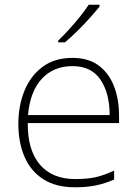

<svg xmlns="http://www.w3.org/2000/svg" viewBox="-20 -786 585 816"><path d="M288 -540Q356 -540 399.5 -507.5Q443 -475 464.5 -419.5Q486 -364 486 -294V-263H98Q97 -148 149.5 -86.5Q202 -25 300 -25Q349 -25 384.5 -32.5Q420 -40 465 -61V-23Q426 -6 387.5 2Q349 10 299 10Q218 10 164.5 -24Q111 -58 84.5 -119Q58 -180 58 -260Q58 -337 84 -400.5Q110 -464 161 -502Q212 -540 288 -540ZM288 -505Q208 -505 158 -451.5Q108 -398 99 -297H446Q446 -390 407 -447.5Q368 -505 288 -505ZM403 -758Q386 -737 361.5 -709.5Q337 -682 309 -654.5Q281 -627 256 -606H227V-613Q248 -633 273 -660.5Q298 -688 320.5 -716Q343 -744 357 -766H403Z"/></svg>

Font: Noto Sans Gujarati UI ExtraLight
Style: Regular
Weight: 200
Designer: Jelle Bosma - Monotype Design Team, Universal Thirst
Foundry: Monotype Imaging Inc.
Version: Version 2.106; ttfautohint (v1.8.4.7-5d5b)